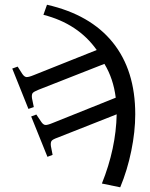

<svg xmlns="http://www.w3.org/2000/svg" viewBox="-20 -548 640 818"><path d="M180.2 -527.8Q364.7 -485.8 460.4 -367.2Q556.2 -248.5 556.2 -61Q556.2 12.7 539.3 95Q522.5 177.2 492.2 250L414.1 233.9Q474.1 84.5 477.1 -61L226.1 38.1Q205.1 45.4 200 52Q194.8 58.6 196.8 74.2L204.1 111.8L182.1 120.1L112.8 -51.8L134.8 -60.1L155.8 -28.8Q164.1 -16.6 172.9 -15.6Q181.6 -14.6 204.1 -23.9L473.1 -131.8Q462.9 -213.4 424.8 -275.9L145 -166Q124 -157.7 119.1 -151.4Q114.3 -145 116.2 -129.9L124 -91.8L101.1 -84L32.2 -255.9L55.2 -264.2L75.2 -232.9Q83.5 -220.7 92.5 -219.7Q101.6 -218.8 124 -228L392.1 -335Q312.5 -447.3 165 -484.9Z"/></svg>

Font: Display Semibold
Style: Regular
Weight: 600
Designer: Latin by Veronika Burian and Jose Scaglione. Greek by Irene Vlachou. Cyrillic by Vera Evstafieva.
Foundry: TypeTogether
Version: Version 3.002